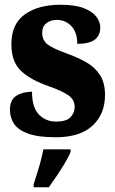

<svg xmlns="http://www.w3.org/2000/svg" viewBox="-20 -569 484 810"><path d="M215 10Q140 10 98 -5.5Q56 -21 39 -47Q22 -73 22 -106Q22 -148 49 -165Q76 -182 115 -182Q115 -116 144 -86Q173 -56 217 -56Q260 -56 277.5 -74.5Q295 -93 295 -118Q295 -148 269 -166.5Q243 -185 189 -204Q108 -232 68 -270.5Q28 -309 28 -383Q28 -468 85 -508.5Q142 -549 235 -549Q296 -549 332.5 -535Q369 -521 386 -499Q403 -477 403 -453Q403 -419 379.5 -401.5Q356 -384 306 -384Q306 -433 281 -459Q256 -485 220 -485Q193 -485 175.5 -471Q158 -457 158 -431Q158 -400 179.5 -382.5Q201 -365 263 -343Q310 -326 346 -305Q382 -284 402.5 -251.5Q423 -219 423 -168Q423 -88 370.5 -39Q318 10 215 10ZM122 208Q128 189 136.5 162.5Q145 136 152 109Q159 82 163 61H278V71Q270 92 254 118.5Q238 145 220 172Q202 199 186 221H122Z"/></svg>

Font: Noto Serif Hebrew Condensed Black
Style: Regular
Weight: 900
Width: 3
Designer: Monotype Design Team
Foundry: Monotype Imaging Inc.
Version: Version 2.004; ttfautohint (v1.8.4.7-5d5b)